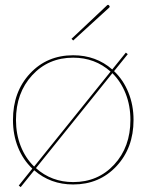

<svg xmlns="http://www.w3.org/2000/svg" viewBox="-20 -747 595 780"><path d="M270.5 -589.4 414.6 -725.1Q418.9 -729.5 422.9 -725.1Q427.7 -720.2 423.8 -716.3L277.3 -582.5ZM277.3 -522.5Q370.1 -522.5 436 -464.8L491.2 -533.2L499 -526.9L443.4 -458Q481 -422.4 501.7 -371.1Q522.5 -319.8 522.5 -259.8Q522.5 -146 453.1 -71.8Q383.8 2.4 277.3 2.4Q185.1 2.4 119.1 -55.2L64 13.2L56.2 6.8L111.3 -62Q73.7 -97.7 53.2 -148.4Q32.7 -199.2 32.7 -259.8Q32.7 -374 101.8 -448.2Q170.9 -522.5 277.3 -522.5ZM277.3 -512.7Q176.3 -512.7 110.6 -441.2Q44.9 -369.6 44.9 -259.8Q44.9 -202.1 64.2 -153.3Q83.5 -104.5 118.7 -70.3L429.2 -456.1Q365.7 -512.7 277.3 -512.7ZM277.3 -7.3Q378.4 -7.3 444.1 -78.6Q509.8 -149.9 509.8 -259.8Q509.8 -317.9 490.5 -366.7Q471.2 -415.5 436.5 -449.7L126 -64Q189.5 -7.3 277.3 -7.3Z"/></svg>

Font: ZnikomitNo25
Style: Regular
Weight: 100
Designer: gluk
Foundry: gluk
Version: Version 0.56